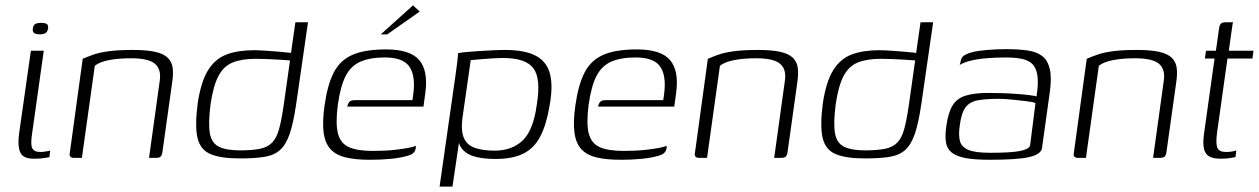

<svg xmlns="http://www.w3.org/2000/svg" viewBox="-20 -588 4688 715"><path d="M106 3Q65 3 55 -21.5Q45 -46 51 -90L95 -399H143L100 -94Q93 -51 100 -36.5Q107 -22 131 -22Q138 -22 151 -24Q164 -26 167 -27L164 -3Q160 -2 152 -0.5Q144 1 132.5 2Q121 3 106 3ZM128 -460Q116 -460 108.5 -464Q101 -468 102 -481Q104 -495 112 -499Q120 -503 133 -503Q146 -503 153.5 -499Q161 -495 159 -481Q156 -468 148 -464Q140 -460 128 -460Z M256 0Q236 0 240 -19L288 -369Q304 -376 326 -384Q348 -392 383.5 -397Q419 -402 475 -402Q526 -402 557.5 -395Q589 -388 604.5 -373Q620 -358 623 -335Q626 -312 621 -280L585 -23Q584 -15 581.5 -9.5Q579 -4 573.5 -2Q568 0 559 0H535L575 -288Q581 -330 557 -350.5Q533 -371 468 -371Q420 -371 385 -364Q350 -357 333 -343L285 0Z M873 2Q804 2 765.5 -13.5Q727 -29 716 -72.5Q705 -116 716 -202Q728 -283 754.5 -326Q781 -369 823.5 -385Q866 -401 925 -401Q941 -401 965 -399.5Q989 -398 1013 -396Q1037 -394 1055.5 -392Q1074 -390 1079 -388L1062 -379L1080 -505H1127L1083 -201Q1073 -132 1059.5 -91.5Q1046 -51 1024 -30.5Q1002 -10 965.5 -4Q929 2 873 2ZM874 -28Q920 -28 948.5 -34Q977 -40 993.5 -57Q1010 -74 1019 -106.5Q1028 -139 1036 -193L1060 -363Q1047 -364 1024 -365.5Q1001 -367 976.5 -368Q952 -369 932 -369Q881 -369 847 -355.5Q813 -342 793.5 -305Q774 -268 764 -199Q755 -128 761.5 -91.5Q768 -55 795.5 -41.5Q823 -28 874 -28Z M1358 7Q1303 7 1266.5 -2Q1230 -11 1210 -33.5Q1190 -56 1185 -96Q1180 -136 1189 -198Q1200 -274 1223.5 -319Q1247 -364 1293 -384Q1339 -404 1418 -404Q1507 -404 1541 -364.5Q1575 -325 1564 -243L1557 -191H1273Q1275 -201 1280.5 -208Q1286 -215 1300 -215H1516L1520 -245Q1527 -310 1503 -342Q1479 -374 1413 -374Q1358 -374 1322.5 -358.5Q1287 -343 1267.5 -305.5Q1248 -268 1238 -198Q1229 -128 1238.5 -91Q1248 -54 1279.5 -40Q1311 -26 1368 -26Q1388 -26 1411.5 -27Q1435 -28 1459 -31Q1483 -34 1501.5 -37.5Q1520 -41 1529 -45L1528 -35Q1527 -27 1520.5 -19.5Q1514 -12 1495 -7Q1470 0 1435 3.5Q1400 7 1358 7ZM1398 -460 1518 -568 1543 -545 1422 -460Z M1617 107 1677 -313Q1681 -341 1683.5 -362.5Q1686 -384 1686 -390Q1694 -392 1713.5 -394Q1733 -396 1758.5 -397.5Q1784 -399 1810.5 -400.5Q1837 -402 1860 -402Q1935 -402 1976 -380Q2017 -358 2028.5 -311.5Q2040 -265 2026 -191Q2014 -121 1991 -78Q1968 -35 1928 -15.5Q1888 4 1825 4Q1785 4 1753 -3.5Q1721 -11 1702.5 -31.5Q1684 -52 1685 -92L1696 -103L1665 107ZM1822 -27Q1886 -27 1926 -64.5Q1966 -102 1979 -198Q1995 -295 1966.5 -333.5Q1938 -372 1854 -372Q1838 -372 1813 -370.5Q1788 -369 1765 -367Q1742 -365 1733 -364L1702 -148Q1696 -99 1708 -73Q1720 -47 1749.5 -37Q1779 -27 1822 -27Z M2292 7Q2237 7 2200.5 -2Q2164 -11 2144 -33.5Q2124 -56 2119 -96Q2114 -136 2123 -198Q2134 -274 2157.5 -319Q2181 -364 2227 -384Q2273 -404 2352 -404Q2441 -404 2475 -364.5Q2509 -325 2498 -243L2491 -191H2207Q2209 -201 2214.5 -208Q2220 -215 2234 -215H2450L2454 -245Q2461 -310 2437 -342Q2413 -374 2347 -374Q2292 -374 2256.5 -358.5Q2221 -343 2201.5 -305.5Q2182 -268 2172 -198Q2163 -128 2172.5 -91Q2182 -54 2213.5 -40Q2245 -26 2302 -26Q2322 -26 2345.5 -27Q2369 -28 2393 -31Q2417 -34 2435.5 -37.5Q2454 -41 2463 -45L2462 -35Q2461 -27 2454.5 -19.5Q2448 -12 2429 -7Q2404 0 2369 3.5Q2334 7 2292 7Z M2584 0Q2564 0 2568 -19L2616 -369Q2632 -376 2654 -384Q2676 -392 2711.5 -397Q2747 -402 2803 -402Q2854 -402 2885.5 -395Q2917 -388 2932.5 -373Q2948 -358 2951 -335Q2954 -312 2949 -280L2913 -23Q2912 -15 2909.5 -9.5Q2907 -4 2901.5 -2Q2896 0 2887 0H2863L2903 -288Q2909 -330 2885 -350.5Q2861 -371 2796 -371Q2748 -371 2713 -364Q2678 -357 2661 -343L2613 0Z M3201 2Q3132 2 3093.5 -13.5Q3055 -29 3044 -72.5Q3033 -116 3044 -202Q3056 -283 3082.5 -326Q3109 -369 3151.5 -385Q3194 -401 3253 -401Q3269 -401 3293 -399.5Q3317 -398 3341 -396Q3365 -394 3383.5 -392Q3402 -390 3407 -388L3390 -379L3408 -505H3455L3411 -201Q3401 -132 3387.5 -91.5Q3374 -51 3352 -30.5Q3330 -10 3293.5 -4Q3257 2 3201 2ZM3202 -28Q3248 -28 3276.5 -34Q3305 -40 3321.5 -57Q3338 -74 3347 -106.5Q3356 -139 3364 -193L3388 -363Q3375 -364 3352 -365.5Q3329 -367 3304.5 -368Q3280 -369 3260 -369Q3209 -369 3175 -355.5Q3141 -342 3121.5 -305Q3102 -268 3092 -199Q3083 -128 3089.5 -91.5Q3096 -55 3123.5 -41.5Q3151 -28 3202 -28Z M3665 7Q3609 7 3575 0.5Q3541 -6 3523.5 -20.5Q3506 -35 3502.5 -59Q3499 -83 3504 -118Q3511 -169 3527.5 -195.5Q3544 -222 3576.5 -232Q3609 -242 3662 -242Q3687 -242 3715.5 -241Q3744 -240 3770 -238Q3796 -236 3815 -233.5Q3834 -231 3840 -229Q3848 -279 3843 -308.5Q3838 -338 3822.5 -351.5Q3807 -365 3782 -369.5Q3757 -374 3724 -374Q3691 -374 3657.5 -371.5Q3624 -369 3596.5 -362.5Q3569 -356 3554 -346L3557 -357Q3559 -376 3573.5 -383.5Q3588 -391 3602 -394Q3621 -399 3656 -402Q3691 -405 3726 -405Q3773 -405 3807 -400Q3841 -395 3861.5 -379Q3882 -363 3889.5 -330.5Q3897 -298 3889 -242L3860 -34Q3854 -12 3810 -2.5Q3766 7 3665 7ZM3668 -19Q3744 -19 3777.5 -25.5Q3811 -32 3816 -46L3836 -204Q3829 -208 3804 -211Q3779 -214 3750 -217Q3721 -220 3700 -220Q3652 -220 3621.5 -214.5Q3591 -209 3575.5 -188Q3560 -167 3554 -120Q3549 -86 3554.5 -63.5Q3560 -41 3585.5 -30Q3611 -19 3668 -19Z M3995 0Q3975 0 3979 -19L4027 -369Q4043 -376 4065 -384Q4087 -392 4122.5 -397Q4158 -402 4214 -402Q4265 -402 4296.5 -395Q4328 -388 4343.5 -373Q4359 -358 4362 -335Q4365 -312 4360 -280L4324 -23Q4323 -15 4320.5 -9.5Q4318 -4 4312.5 -2Q4307 0 4298 0H4274L4314 -288Q4320 -330 4296 -350.5Q4272 -371 4207 -371Q4159 -371 4124 -364Q4089 -357 4072 -343L4024 0Z M4527 3Q4499 3 4484 -5Q4469 -13 4464 -32Q4459 -51 4463 -85L4503 -370H4467L4471 -399H4508L4519 -477Q4520 -489 4523 -495Q4526 -501 4531 -503Q4536 -505 4544 -505H4572Q4571 -504 4570 -497.5Q4569 -491 4567 -477L4556 -399H4648L4644 -370H4551L4512 -92Q4507 -53 4513.5 -37.5Q4520 -22 4546 -22Q4558 -22 4569 -24Q4580 -26 4584 -28L4581 -3Q4576 -2 4561 0.5Q4546 3 4527 3Z"/></svg>

Font: Genos Light
Style: Italic
Weight: 300
Italic angle: -8°
Designer: Robert E. Leuschke
Foundry: Robert E. Leuschke
Version: Version 1.010